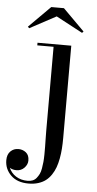

<svg xmlns="http://www.w3.org/2000/svg" viewBox="-133 -684 493 980"><g transform="rotate(5 114.0 -194.0)"><path d="M121 -602.5 -14 -530 -21 -537.5 89 -647.5H154L264 -537.5L257 -530ZM208 -460V11.5Q208 41.5 206.2 66.8Q204.5 92 199.8 118Q195 144 187.5 164.5Q180 185 167.8 203.2Q155.5 221.5 139.5 233.8Q123.5 246 101.2 253Q79 260 51.5 260Q-6.5 260 -39 228Q-71.5 196 -71.5 151Q-71.5 121.5 -55 105.2Q-38.5 89 -14.5 89Q7.5 89 24.2 102.2Q41 115.5 41 143Q41 163.5 24.8 180.5Q8.5 197.5 -15.5 197.5Q-36 197.5 -50 188Q-39 214.5 -14 230.5Q11 246.5 46 246.5Q60.5 246.5 72 241.8Q83.5 237 91.2 227.2Q99 217.5 104.8 206Q110.5 194.5 113.5 176.8Q116.5 159 118 143.5Q119.5 128 119.8 105.2Q120 82.5 119.8 65.2Q119.5 48 119 22.2Q118.5 -3.5 118.5 -20V-446.5H35V-460Z"/></g></svg>

Font: Bodoni* 16pt
Style: Regular
Weight: 400
Version: Version 2.3